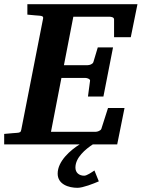

<svg xmlns="http://www.w3.org/2000/svg" viewBox="-35 -691 678 919"><path d="M623 -671H96V-621C123 -618 153 -616 153 -616C166 -615 174 -613 171 -601L67 -71C65 -58 60 -56 45 -55C45 -55 15 -53 -15 -50V0H526L561 -174H482L450 -74C447 -66 432 -60 422 -60H209L259 -318H374C383 -318 398 -312 396 -304L386 -229H460L506 -464H433L412 -394C409 -384 394 -379 384 -379H271L316 -611H488C499 -611 511 -608 511 -598V-513H591ZM438 177 417 125C405 133 381 150 368 150C344 150 326 136 326 111C326 63 374 23 411 -1H348C301 28 241 81 241 140C241 191 293 208 336 208C362 208 413 188 438 177Z"/></svg>

Font: Veleka
Style: Bold Italic
Weight: 700
Italic angle: -12°
Designer: Stefan Peev, Context Ltd, 2016; SIL International, 1997-2014.
Foundry: Stefan Peev, Context Ltd, 2016
Version: Version 5.000